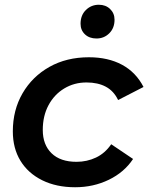

<svg xmlns="http://www.w3.org/2000/svg" viewBox="-20 -781 624 808"><path d="M296 7Q217 7 157.5 -22.5Q98 -52 66 -104.5Q34 -157 34 -228Q34 -318 75 -388.5Q116 -459 188 -499.5Q260 -540 354 -540Q435 -540 493.5 -508.5Q552 -477 584 -415L477 -360Q459 -398 425.5 -416Q392 -434 344 -434Q292 -434 250 -408.5Q208 -383 184 -338Q160 -293 160 -234Q160 -172 197 -136Q234 -100 302 -100Q346 -100 384 -118Q422 -136 448 -174L540 -112Q503 -56 438 -24.5Q373 7 296 7ZM386 -619Q356 -619 337.5 -636.5Q319 -654 319 -681Q319 -717 341.5 -739Q364 -761 396 -761Q425 -761 443.5 -743Q462 -725 462 -698Q462 -663 440 -641Q418 -619 386 -619Z"/></svg>

Font: MOST Montserrat SemiBold
Style: Italic
Weight: 600
Italic angle: -11.3°
Designer: Julieta Ulanovsky
Foundry: Julieta Ulanovsky
Version: Version 8.000;March 11, 2024;FontCreator 15.0.0.2926 64-bit